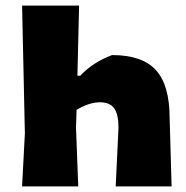

<svg xmlns="http://www.w3.org/2000/svg" viewBox="-20 -667 664 687"><path d="M59 0 69 -190 59 -647H263L257 -396H267Q312 -444 381 -470Q489 -470 538 -416Q587 -362 587 -244L594 0H394L404 -210Q404 -258 388.5 -279.5Q373 -301 338 -301Q299 -301 254 -274L252 -210L260 0Z"/></svg>

Font: Alegreya Sans SC Black
Style: Regular
Weight: 900
Designer: Juan Pablo del Peral
Foundry: Huerta Tipografica
Version: Version 2.007